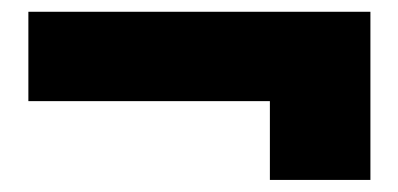

<svg xmlns="http://www.w3.org/2000/svg" viewBox="-20 -370 660 318"><path d="M427 -202.5H27V-350.5H593.5V-72H427Z"/></svg>

Font: Overused Grotesk ExtraBold
Style: Regular
Weight: 800
Version: Version 0.004